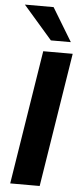

<svg xmlns="http://www.w3.org/2000/svg" viewBox="-62 -973 423 1006"><g transform="rotate(5 149.5 -470.0)"><path d="M32 0 144 -705H299L187 0ZM179 -765 27 -940H178L284 -765Z"/></g></svg>

Font: Nunito Sans 12pt ExtraLight 12pt ExtraBold
Style: Italic
Weight: 800
Italic angle: -9°
Version: Version 3.101;gftools[0.9.27]